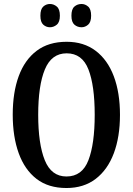

<svg xmlns="http://www.w3.org/2000/svg" viewBox="-20 -935 668 965"><path d="M314 10Q223 10 163.5 -36Q104 -82 74 -165Q44 -248 44 -359Q44 -470 74 -552Q104 -634 164 -679.5Q224 -725 315 -725Q401 -725 461 -679.5Q521 -634 552 -551.5Q583 -469 583 -358Q583 -247 552 -164.5Q521 -82 461 -36Q401 10 314 10ZM314 -48Q393 -48 424.5 -130Q456 -212 456 -358Q456 -505 424.5 -586Q393 -667 315 -667Q239 -667 205.5 -586Q172 -505 172 -358Q172 -212 205 -130Q238 -48 314 -48ZM390 -798Q369 -798 354 -811Q339 -824 339 -856Q339 -889 354 -902Q369 -915 390 -915Q408 -915 423 -902Q438 -889 438 -856Q438 -824 423 -811Q408 -798 390 -798ZM231 -798Q212 -798 197.5 -811Q183 -824 183 -856Q183 -889 197.5 -902Q212 -915 231 -915Q250 -915 265.5 -902Q281 -889 281 -856Q281 -824 265.5 -811Q250 -798 231 -798Z"/></svg>

Font: Noto Serif Khmer ExtraCondensed SemiBold
Style: Regular
Weight: 600
Width: 2
Designer: Danh Hong and the Monotype Design Team
Foundry: Monotype Imaging Inc.
Version: Version 2.004; ttfautohint (v1.8.4.7-5d5b)